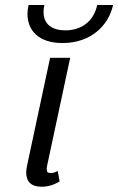

<svg xmlns="http://www.w3.org/2000/svg" viewBox="-20 -728 466 757"><path d="M92.5 -708.3C90 -696.7 88.3 -684.2 88.3 -673.3C88.3 -608.3 131.7 -558.3 226.7 -558.3C338.3 -558.3 408.3 -627.5 425.8 -708.3H363.3C348.3 -638.3 295 -608.3 237.5 -608.3C188.3 -608.3 151.7 -630 151.7 -680.8C151.7 -689.2 152.5 -698.3 155 -708.3ZM215 -12.5 207.5 -54.2C201.7 -50.8 193.3 -45.8 180.8 -45.8C168.3 -45.8 164.2 -50 164.2 -60.8C164.2 -65 165 -69.2 165.8 -75L256.7 -500H177.5L86.7 -75C85 -65 83.3 -56.7 83.3 -48.3C83.3 -12.5 102.5 8.3 144.2 8.3C178.3 8.3 204.2 -5.8 215 -12.5Z"/></svg>

Font: BoonHome
Style: Book Oblique
Weight: 400
Italic angle: -12°
Designer: Sungsit Sawaiwan
Foundry: Sungsit Sawaiwan
Version: Version 0.2